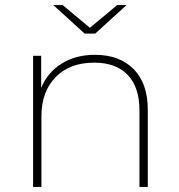

<svg xmlns="http://www.w3.org/2000/svg" viewBox="-20 -740 710 760"><path d="M565 -305V0H532V-303Q532 -395 485.5 -443.5Q439 -492 353 -492Q256 -492 200 -434.5Q144 -377 144 -280V0H111V-519H143V-392Q168 -453 223.5 -488Q279 -523 356 -523Q453 -523 509 -466.5Q565 -410 565 -305ZM481 -720 357 -607H315L191 -720H228L336 -630L444 -720Z"/></svg>

Font: Montserrat Alternates ExLight
Style: Regular
Weight: 275
Designer: Julieta Ulanovsky
Foundry: Julieta Ulanovsky
Version: Version 7.200